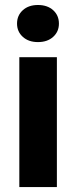

<svg xmlns="http://www.w3.org/2000/svg" viewBox="-20 -761 310 781"><path d="M49.3 -665Q49.3 -698.2 72.8 -719.5Q96.2 -740.7 134.3 -740.7Q172.9 -740.7 196.3 -719.5Q219.7 -698.2 219.7 -665Q219.7 -632.3 196.3 -611.1Q172.9 -589.8 134.3 -589.8Q96.2 -589.8 72.8 -611.1Q49.3 -632.3 49.3 -665ZM211.4 -528.3V0H58.6V-528.3Z"/></svg>

Font: Vazirmatn UI ExtraBold
Style: Regular
Weight: 800
Designer: Saber Rastikerdar
Foundry: Saber Rastikerdar
Version: Version 33.003